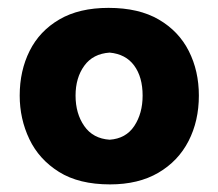

<svg xmlns="http://www.w3.org/2000/svg" viewBox="-20 -847 562 495"><path d="M263.7 -371.6Q183.6 -371.6 132.1 -403.8Q80.6 -436 55.7 -488.3Q30.8 -540.5 30.8 -600.6Q30.8 -664.6 56.4 -715.8Q82 -767.1 133.1 -796.9Q184.1 -826.7 259.8 -826.7Q337.9 -826.7 389.4 -796.6Q440.9 -766.6 466.8 -715.3Q492.7 -664.1 492.7 -600.6Q492.7 -535.2 466.1 -483.4Q439.5 -431.6 388.2 -401.6Q336.9 -371.6 263.7 -371.6ZM262.7 -486.8Q304.7 -489.7 326.2 -522.2Q347.7 -554.7 347.7 -600.6Q347.7 -648.4 325.9 -678Q304.2 -707.5 262.7 -711.4Q219.7 -708.5 197.3 -677.5Q174.8 -646.5 174.8 -600.6Q174.8 -554.2 197.3 -522Q219.7 -489.7 262.7 -486.8Z"/></svg>

Font: Pinar DS4 ExtraBold
Style: Regular
Weight: 800
Designer: Amin Abedi
Version: Version 3.000